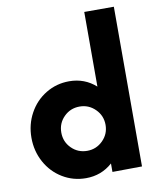

<svg xmlns="http://www.w3.org/2000/svg" viewBox="-93 -930 848 1014"><g transform="rotate(-10 330.5 -423.0)"><path d="M428.7 -856.4H587.4V0L428.7 1.5V-43.9Q368.7 9.8 286.1 9.8Q217.8 9.8 160.9 -24.7Q104 -59.1 71.3 -118.9Q38.6 -178.7 38.6 -250Q38.6 -321.3 71.3 -381.1Q104 -440.9 160.9 -475.3Q217.8 -509.8 286.1 -509.8Q368.7 -509.8 428.7 -456.1ZM317.4 -131.3Q366.2 -131.3 401.1 -166Q436 -200.7 436 -250Q436 -299.3 401.1 -334Q366.2 -368.7 317.4 -368.7Q267.6 -368.7 233.2 -334.2Q198.7 -299.8 198.7 -250Q198.7 -200.2 233.2 -165.8Q267.6 -131.3 317.4 -131.3Z"/></g></svg>

Font: Now
Style: Bold
Weight: 700
Designer: Alfredo Marco Pradil
Foundry: Alfredo Marco Pradil
Version: Version 1.002;PS 001.002;hotconv 1.0.88;makeotf.lib2.5.64775